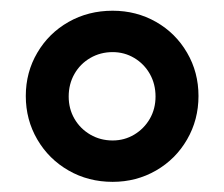

<svg xmlns="http://www.w3.org/2000/svg" viewBox="-20 -748 429 367"><path d="M29.3 -564.5Q29.3 -609.9 51.3 -647.2Q73.2 -684.6 111.1 -706.1Q148.9 -727.5 195.3 -727.5Q240.7 -727.5 278.3 -706.1Q315.9 -684.6 337.6 -647.2Q359.4 -609.9 359.4 -564.5Q359.4 -519 337.6 -481.4Q315.9 -443.8 278.3 -422.1Q240.7 -400.4 195.3 -400.4Q148.9 -400.4 111.1 -422.1Q73.2 -443.8 51.3 -481.4Q29.3 -519 29.3 -564.5ZM277.3 -563.5Q277.3 -587.4 266.4 -606.7Q255.4 -626 236.6 -637.2Q217.8 -648.4 195.3 -648.4Q171.9 -648.4 152.6 -637.2Q133.3 -626 122.3 -606.7Q111.3 -587.4 111.3 -563.5Q111.3 -540 122.3 -521Q133.3 -502 152.6 -490.7Q171.9 -479.5 195.3 -479.5Q217.8 -479.5 236.6 -490.7Q255.4 -502 266.4 -521Q277.3 -540 277.3 -563.5Z"/></svg>

Font: Reddit Sans Chocolate
Style: Bold
Weight: 700
Designer: Stephen Hutchings
Foundry: Reddit
Version: Version 1.011